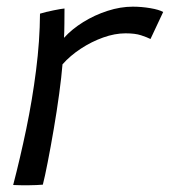

<svg xmlns="http://www.w3.org/2000/svg" viewBox="-20 -555 510 576"><path d="M172 -441.5Q195.5 -467.5 229.8 -488.8Q264 -510 302.8 -522.5Q341.5 -535 378.5 -535Q404.5 -535 431 -530.5Q457.5 -526 469.5 -519L431.5 -438Q420.5 -443.5 403 -449.2Q385.5 -455 356.5 -455Q324.5 -455 289.5 -442.5Q254.5 -430 222.5 -409Q190.5 -388 167.5 -362Q164.5 -325 157.5 -273.2Q150.5 -221.5 141.2 -167.5Q132 -113.5 123.2 -68.8Q114.5 -24 108.5 -1Q91 0.5 65.2 0.8Q39.5 1 19.5 0Q40.5 -80.5 58.8 -168.2Q77 -256 88.2 -344.2Q99.5 -432.5 100 -514Q116 -519 140.8 -524Q165.5 -529 173.5 -529.5Q173.5 -511 173.2 -484Q173 -457 172 -441.5Z"/></svg>

Font: Grandstander Light
Style: Italic
Weight: 300
Italic angle: -15°
Designer: Tyler Finck
Foundry: Etcetera Type Co
Version: Version 1.200; ttfautohint (v1.8.3)